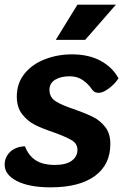

<svg xmlns="http://www.w3.org/2000/svg" viewBox="-31 -793 556 823"><path d="M-11 -87Q-11 -119 12 -141.5Q35 -164 76 -166Q91 -126 122 -106Q153 -86 204 -86Q252 -86 276.5 -104Q301 -122 301 -151Q301 -177 277 -191.5Q253 -206 201 -225Q150 -242 118.5 -258Q87 -274 64 -303.5Q41 -333 41 -379Q41 -436 74 -477Q107 -518 161.5 -539Q216 -560 277 -560Q350 -560 401 -532Q452 -504 477 -457Q460 -432 435 -413.5Q410 -395 392 -395Q382 -395 375.5 -398.5Q369 -402 363 -410Q348 -433 324 -449.5Q300 -466 268 -466Q229 -466 205 -451Q181 -436 181 -408Q181 -376 207.5 -359Q234 -342 289 -324Q337 -307 368 -291.5Q399 -276 420.5 -248Q442 -220 442 -176Q442 -87 375.5 -38.5Q309 10 186 10Q94 10 41.5 -17Q-11 -44 -11 -87ZM301 -773H466L334 -622H208Z"/></svg>

Font: Krub
Style: Bold Italic
Weight: 700
Italic angle: -8°
Designer: Ekaluck Peanpanawate
Foundry: Cadson Demak Co.,Ltd.
Version: Version 1.000; ttfautohint (v1.6)